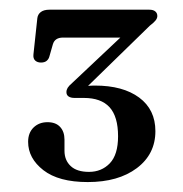

<svg xmlns="http://www.w3.org/2000/svg" viewBox="-20 -720 377 396"><path d="M151.5 -533 147 -541Q153.5 -542 160.8 -542.8Q168 -543.5 176 -543.5Q233.5 -543.5 267 -518.8Q300.5 -494 300.5 -449.5Q300.5 -402 262.2 -373.2Q224 -344.5 161 -344.5Q101 -344.5 69.5 -369Q38 -393.5 38 -427.5Q38 -446 49.2 -457Q60.5 -468 78 -468Q95 -468 104 -458.2Q113 -448.5 113 -432V-409Q113 -389.5 125.8 -377.5Q138.5 -365.5 163.5 -365.5Q189.5 -365.5 206.5 -383.2Q223.5 -401 223.5 -439Q223.5 -479.5 206 -498.8Q188.5 -518 153 -518H134Q126 -518 121.5 -521Q117 -524 117 -530Q117 -534.5 119.5 -538.8Q122 -543 129 -549L250 -663L253 -642.5H110Q93 -642.5 89 -628.5L82 -604Q80.5 -598 76.2 -594.5Q72 -591 64.5 -591Q57 -591 52.5 -595.2Q48 -599.5 49 -608L57 -682.5Q58 -690.5 64.2 -695.2Q70.5 -700 82 -700H288Q296 -700 300.2 -696.5Q304.5 -693 304.5 -687Q304.5 -682.5 301 -678Q297.5 -673.5 289 -667Z"/></svg>

Font: Fraunces 20pt
Style: Regular
Weight: 400
Version: Version 1.000;[b76b70a41]